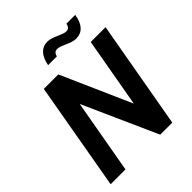

<svg xmlns="http://www.w3.org/2000/svg" viewBox="-242 -1030 1172 1172"><g transform="rotate(-45 344.0 -444.5)"><path d="M149 -700H274L474 -248L554 -700H682L558 0H454L239 -480L154 0H26ZM436 -797Q421 -804 405.5 -809.5Q390 -815 379 -815Q352 -815 346 -784H270Q290 -889 370 -889Q394 -889 438 -869Q453 -862 468.5 -856.5Q484 -851 495 -851Q522 -851 528 -884H604Q596 -831 571 -804Q546 -777 506 -777Q491 -777 474.5 -782Q458 -787 436 -797Z"/></g></svg>

Font: Cabin
Style: Bold Italic
Weight: 700
Italic angle: -7°
Designer: Pablo Impallari
Foundry: Pablo Impallari. http://www.impallari.com Igino Marini. http://www.ikern.com
Version: Version 2.200